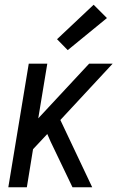

<svg xmlns="http://www.w3.org/2000/svg" viewBox="-20 -788 515 808"><path d="M15 0 101 -520H179L141 -290L355 -520H454L234 -283L368 0H285L193 -192L179 -224L119 -160L93 0ZM265 -577 220 -623 374 -768 430 -712Z"/></svg>

Font: Iosevka QP
Style: Italic
Weight: 400
Italic angle: -9°
Designer: Belleve Invis
Foundry: Belleve Invis
Version: Version 20.0.0; ttfautohint (v1.8.4)